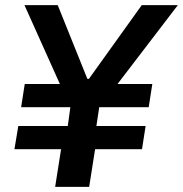

<svg xmlns="http://www.w3.org/2000/svg" viewBox="-20 -725 710 745"><path d="M194 0 217 -146H36L51 -236H243L253 -309H62L76 -399H236L220 -382L75 -705H204L319 -419H325L530 -705H670L423 -382L412 -399H571L557 -309H365L354 -236H545L531 -146H349L326 0Z"/></svg>

Font: Nunito Sans 6pt
Style: Bold Italic
Weight: 700
Italic angle: -9°
Version: Version 3.101;gftools[0.9.27]